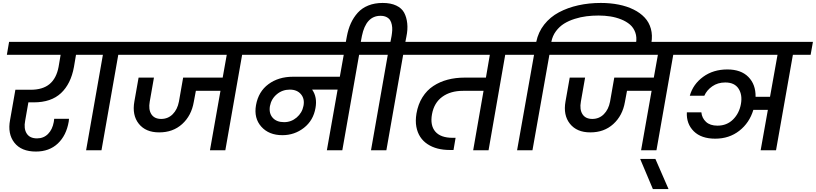

<svg xmlns="http://www.w3.org/2000/svg" viewBox="-20 -1026 5571 1311"><path d="M26.9 -651.9 42 -740.2H624L607.9 -651.9H499L484.9 -568.8Q463.9 -453.1 396.5 -390.1Q329.1 -327.1 210.9 -327.1H173.8L151.9 -202.1Q141.1 -148.4 162.1 -114.7Q183.1 -81.1 232.9 -81.1Q277.8 -81.1 307.9 -111.3Q337.9 -141.6 347.2 -192.9L350.1 -214.8H451.2Q449.2 -199.2 449.2 -195.8Q433.1 -101.1 374.8 -46.1Q316.4 8.8 225.1 8.8Q125.5 8.8 78.1 -51.8Q30.8 -112.3 48.8 -207L85 -413.1H189Q272 -413.1 318.6 -452.1Q365.2 -491.2 379.9 -568.8L394 -651.9Z M567.9 0 682.6 -651.9H560.5L575.7 -740.2H924.8L908.7 -651.9H787.6L672.9 0Z M861.3 -651.9 876.5 -740.2H1770.5L1754.4 -651.9H1633.3L1518.6 0H1413.6L1485.4 -405.8H1317.4L1303.2 -330.1Q1287.1 -236.3 1223.9 -179Q1160.6 -121.6 1066.4 -122.1Q974.6 -122.1 927.7 -180.9Q880.9 -239.7 897.5 -333L926.3 -496.1H1031.2L1002.4 -332Q992.7 -278.3 1013.4 -246.1Q1034.2 -213.9 1080.6 -213.9Q1127 -213.9 1159.2 -246.1Q1191.4 -278.3 1201.7 -332L1230.5 -496.1H1500.5L1528.3 -651.9Z M1919.9 -191.9Q1968.3 -191.9 2005.6 -223.6Q2043 -255.4 2052.2 -303.2Q2061.5 -351.1 2034.9 -382.6Q2008.3 -414.1 1959 -414.1Q1908.2 -414.1 1870.4 -382.6Q1832.5 -351.1 1823.2 -301.8Q1814.9 -252.9 1841.6 -222.4Q1868.2 -191.9 1919.9 -191.9ZM1707 -651.9 1722.2 -740.2H2569.3L2554.2 -651.9H2432.1L2317.4 0H2211.9L2285.2 -414.1H2111.3Q2147.5 -362.8 2134.3 -289.1Q2119.6 -203.6 2055.4 -153.3Q1991.2 -103 1908.2 -103Q1815.9 -103 1764.2 -161.1Q1712.4 -219.2 1728 -308.1Q1744.6 -400.9 1813.2 -451.4Q1881.8 -502 1980 -502H2300.3L2327.1 -651.9Z M2336.9 -715.8 2348.1 -775.9Q2357.4 -826.7 2375.7 -866.9Q2394 -907.2 2422.9 -939.2Q2451.7 -971.2 2494.9 -988.5Q2538.1 -1005.9 2592.8 -1005.9Q2648.4 -1005.9 2685.8 -988Q2723.1 -970.2 2739.7 -939.2Q2756.3 -908.2 2760.7 -866.2Q2765.1 -824.2 2754.9 -775.9L2748 -740.2H2870.1L2855 -651.9H2732.9L2618.2 0H2513.2L2627.9 -651.9H2505.9L2521 -740.2H2646L2653.8 -780.8Q2657.2 -801.8 2658.2 -819.8Q2659.2 -837.9 2655.5 -856.4Q2651.9 -875 2643.6 -888.2Q2635.3 -901.4 2618.7 -909.7Q2602.1 -918 2578.1 -918Q2479.5 -918 2451.2 -780.8L2439 -715.8Z M2806.6 -651.9 2821.8 -740.2H3567.9L3551.8 -651.9H3429.7L3315.9 0H3210.9L3281.7 -405.8H3141.6Q3056.2 -405.8 3000 -365Q2943.8 -324.2 2929.7 -246.1Q2916 -169.9 2952.4 -127.4Q2988.8 -85 3070.8 -85H3090.8L3076.7 -2H3049.8Q3005.9 -2 2968 -11.7Q2930.2 -21.5 2899.7 -41.5Q2869.1 -61.5 2849.6 -91.3Q2830.1 -121.1 2822.8 -160.9Q2815.4 -200.7 2823.7 -251Q2834.5 -314 2864.5 -361.8Q2894.5 -409.7 2938.7 -438.7Q2982.9 -467.8 3036.6 -481.9Q3090.3 -496.1 3152.8 -496.1H3297.9L3324.7 -651.9Z M3731.4 -651.9 3615.7 0H3510.7L3626.5 -651.9H3504.4L3519.5 -740.2H3641.6Q3655.3 -806.6 3695.8 -858.2Q3736.3 -909.7 3796.1 -941.7Q3856 -973.6 3928.5 -989.7Q4001 -1005.9 4082.5 -1005.9Q4147.5 -1005.9 4204.1 -994.6Q4260.7 -983.4 4306.2 -960.9Q4351.6 -938.5 4381.8 -906.2Q4412.1 -874 4424.3 -829.6Q4436.5 -785.2 4427.7 -732.9L4424.3 -715.8H4320.3L4322.8 -731Q4329.6 -771.5 4317.9 -804.2Q4306.2 -836.9 4281.5 -858.2Q4256.8 -879.4 4221.4 -893.6Q4186 -907.7 4147.7 -913.8Q4109.4 -919.9 4067.4 -919.9Q4024.4 -919.9 3984.9 -915Q3945.3 -910.2 3904.3 -897.2Q3863.3 -884.3 3831.5 -864.5Q3799.8 -844.7 3776.1 -813Q3752.4 -781.2 3744.6 -740.2H3868.7L3852.5 -651.9Z M3805.2 -651.9 3820.3 -740.2H4714.4L4698.2 -651.9H4577.1L4462.4 0H4357.4L4429.2 -405.8H4261.2L4247.1 -330.1Q4231 -236.3 4167.7 -179Q4104.5 -121.6 4010.3 -122.1Q3918.5 -122.1 3871.6 -180.9Q3824.7 -239.7 3841.3 -333L3870.1 -496.1H3975.1L3946.3 -332Q3936.5 -278.3 3957.3 -246.1Q3978 -213.9 4024.4 -213.9Q4070.8 -213.9 4103 -246.1Q4135.3 -278.3 4145.5 -332L4174.3 -496.1H4444.3L4472.2 -651.9Z M4438 265.1 4351.1 59.1H4455.1L4544.9 265.1Z M4650.9 -651.9 4666 -740.2H5530.8L5515.1 -651.9H5394L5278.8 0H5173.8L5223.1 -275.9H5124Q5097.2 -187 5028.1 -133.1Q4959 -79.1 4863.8 -79.1Q4768.1 -79.1 4717 -129.9Q4666 -180.7 4669.9 -258.8H4769Q4772.9 -219.7 4800.8 -193.8Q4828.6 -168 4878.9 -168Q4942.9 -168 4985.4 -210.2Q5027.8 -252.4 5039.1 -315.9Q5050.3 -378.4 5022.9 -420.7Q4995.6 -462.9 4932.1 -462.9Q4880.9 -462.9 4843.3 -436.5Q4805.7 -410.2 4789.1 -372.1H4689.9Q4712.4 -451.2 4781.2 -501.5Q4850.1 -551.8 4946.8 -551.8Q5039.6 -551.8 5090.1 -500.5Q5140.6 -449.2 5139.2 -365.2H5237.8L5289.1 -651.9Z"/></svg>

Font: SVN-Poppins Medium
Style: Italic
Weight: 500
Italic angle: -10°
Designer: Ninad Kale (Devanagari), Jonny Pinhorn (Latin)
Foundry: Indian Type Foundry
Version: Version 3.002 2017